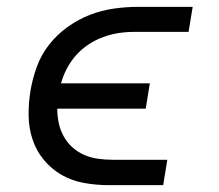

<svg xmlns="http://www.w3.org/2000/svg" viewBox="-20 -540 640 560"><path d="M297 0Q260 0 224.5 -6.5Q189 -13 159.5 -30Q130 -47 108 -73.5Q86 -100 75 -133Q64 -166 63.5 -202.5Q63 -239 69 -276Q75 -311 87.5 -345.5Q100 -380 123 -409.5Q146 -439 177.5 -461.5Q209 -484 243 -497Q277 -510 312.5 -515Q348 -520 383 -520H542L530 -447H371Q348 -447 325.5 -443.5Q303 -440 281 -432Q259 -424 238.5 -410.5Q218 -397 202 -379Q186 -361 175 -340Q164 -319 158 -297H417L405 -223H147Q147 -201 151.5 -180.5Q156 -160 166 -142Q176 -124 191 -110.5Q206 -97 225 -88.5Q244 -80 265.5 -77Q287 -74 309 -74H468L456 0Z"/></svg>

Font: Iosevka SS04 Extended Oblique
Style: Regular
Weight: 400
Width: 7
Italic angle: -9°
Monospace: yes
Designer: Belleve Invis
Foundry: Belleve Invis
Version: Version 19.0.0; ttfautohint (v1.8.4)